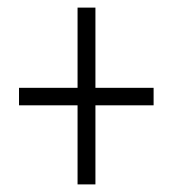

<svg xmlns="http://www.w3.org/2000/svg" viewBox="-20 -606 455 505"><path d="M231 -375H384V-329H231V-121H184V-329H30V-375H184V-586H231Z"/></svg>

Font: Noto Sans Hebrew ExtraCondensed Light
Style: Regular
Weight: 300
Width: 2
Designer: Monotype Design Team
Foundry: Monotype Imaging Inc.
Version: Version 2.004; ttfautohint (v1.8.4.7-5d5b)